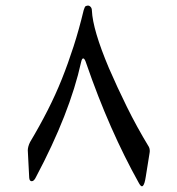

<svg xmlns="http://www.w3.org/2000/svg" viewBox="-20 -563 625 677"><path d="M275 -527Q277 -532 278.5 -536.5Q280 -541 284 -542Q292 -545 297 -541Q304 -536 304 -526Q307 -458 364 -323Q393 -256 427.5 -186Q462 -116 505 -45Q510 -35 507 -21L494 60Q486 113 470 83Q418 -10 371.5 -115.5Q325 -221 284 -340Q279 -356 274 -357Q269 -358 266 -344Q226 -163 107 61Q100 76 92 76Q84 76 83 64L78 -33Q78 -39 80 -46.5Q82 -54 86 -62Q120 -119 148 -174Q176 -229 198 -284Q220 -339 239.5 -399.5Q259 -460 275 -527Z"/></svg>

Font: Amiri Quran
Style: Regular
Weight: 400
Designer: Khaled Hosny
Version: Version 0.117